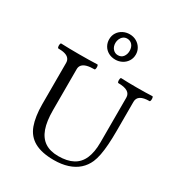

<svg xmlns="http://www.w3.org/2000/svg" viewBox="-217 -1086 1164 1245"><g transform="rotate(30 365.5 -463.5)"><path d="M147.5 -109.4Q136.7 -138.7 130.9 -178Q125 -217.3 125 -263.2V-572.3Q125 -590.8 115 -603.5Q105 -616.2 85 -622.3Q64.9 -628.4 34.7 -628.4Q30.3 -628.4 28.6 -637.7Q26.9 -647 28.6 -656.2Q30.3 -665.5 34.7 -665.5Q90.8 -663.1 169.9 -663.1Q249 -663.1 305.2 -665.5Q309.6 -665.5 311.3 -656.2Q313 -647 311.3 -637.7Q309.6 -628.4 305.2 -628.4Q271.5 -628.4 249.3 -622.3Q227.1 -616.2 215.8 -603.5Q204.6 -590.8 204.6 -572.3V-264.2Q204.6 -181.2 223.6 -128.2Q242.7 -75.2 282 -49.3Q321.3 -23.4 382.3 -23.4Q448.7 -23.4 491.5 -46.4Q534.2 -69.3 554.9 -116.7Q575.7 -164.1 575.7 -237.8V-572.3Q575.7 -628.4 483.9 -628.4Q479.5 -628.4 477.8 -637.7Q476.1 -647 477.8 -656.2Q479.5 -665.5 483.9 -665.5Q532.7 -663.1 600.6 -663.1Q668.5 -663.1 717.3 -665.5Q721.7 -665.5 723.4 -656.2Q725.1 -647 723.4 -637.7Q721.7 -628.4 717.3 -628.4Q629.4 -628.4 629.4 -572.3V-356Q629.4 -298.8 626.2 -253.2Q623 -207.5 616.2 -172.1Q609.4 -136.7 598.6 -111.8Q581.5 -72.3 550 -44.2Q518.6 -16.1 473.1 -1.5Q427.7 13.2 370.1 13.2Q279.8 13.2 225.1 -16.8Q170.4 -46.9 147.5 -109.4ZM290 -845.2Q290 -873.5 304 -895Q317.9 -916.5 340.8 -928.2Q363.8 -939.9 390.1 -939.9Q418.5 -939.9 441.2 -927Q463.9 -914.1 476.8 -892.3Q489.7 -870.6 489.7 -845.2Q489.7 -817.4 475.8 -795.7Q461.9 -773.9 439 -762Q416 -750 390.1 -750Q360.4 -750 337.6 -762.7Q314.9 -775.4 302.5 -797.1Q290 -818.8 290 -845.2ZM442.9 -845.2Q442.9 -873.5 428 -890.4Q413.1 -907.2 390.1 -907.2Q373.5 -907.2 361.6 -898.2Q349.6 -889.2 343.3 -874.8Q336.9 -860.4 336.9 -845.2Q336.9 -817.4 352.3 -800.3Q367.7 -783.2 390.1 -783.2Q415.5 -783.2 429.2 -801.5Q442.9 -819.8 442.9 -845.2Z"/></g></svg>

Font: Junicode Two Beta VF
Style: Regular
Weight: 400
Designer: Peter S. Baker
Foundry: Briery Creek Software
Version: Version 1.031 beta; ttfautohint (v1.8.1.43-b0c9)